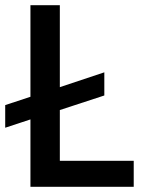

<svg xmlns="http://www.w3.org/2000/svg" viewBox="-27 -718 569 738"><path d="M487 0H90V-259L-7 -227V-314L90 -346V-698H203V-383L374 -440V-351L203 -295V-100H487Z"/></svg>

Font: IBM Plex Sans Hebrew Medm
Style: Regular
Weight: 500
Designer: Mike Abbink, Paul van der Laan, Pieter van Rosmalen, Yanek Iontef
Foundry: Bold Monday
Version: Version 1.3